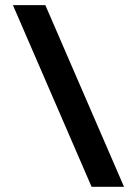

<svg xmlns="http://www.w3.org/2000/svg" viewBox="-20 -720 527 740"><path d="M154.8 -700.2 458 0H333L29.8 -700.2Z"/></svg>

Font: Uncial Antiqua
Style: Regular
Weight: 400
Version: Version 1.000